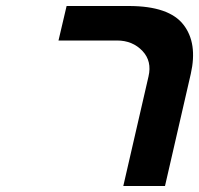

<svg xmlns="http://www.w3.org/2000/svg" viewBox="-20 -620 664 640"><path d="M475 -365Q487 -416 455 -450Q422 -485 370 -485H175L202 -600H409Q544 -600 592 -537Q639 -476 616 -374L530 0H391Z"/></svg>

Font: Miedinger
Style: Bold-Italic
Weight: 700
Italic angle: -13°
Version: Version 001.000